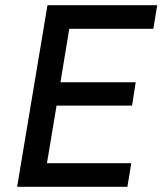

<svg xmlns="http://www.w3.org/2000/svg" viewBox="-20 -720 631 740"><path d="M163 -700H586L571 -609H247L213 -403H503L489 -313H198L161 -91H486L471 0H46Z"/></svg>

Font: Oak Sans Medium
Style: Italic
Weight: 500
Italic angle: -9.49998°
Foundry: Erik Kennedy, Walven
Version: Version 1.000